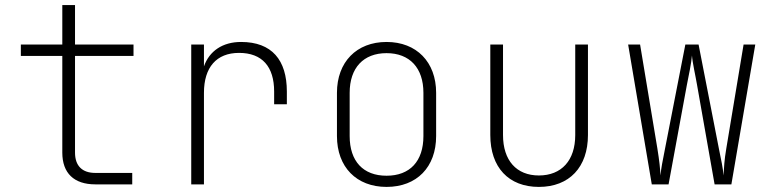

<svg xmlns="http://www.w3.org/2000/svg" viewBox="-20 -725 3040 755"><path d="M355 0H500V-45H355C303 -45 275 -73 275 -125V-505H505V-550H275V-705H225V-550H62V-505H225V-125C225 -44 271 0 355 0Z M732 0H782V-360C782 -460 831 -517 920 -517C1011 -517 1058 -463 1058 -365V-315H1108V-365C1108 -489 1049 -560 928 -560C855 -560 803 -524 782 -464V-550H732Z M1500 10C1619 10 1695 -68 1695 -190V-360C1695 -481 1618 -560 1500 -560C1382 -560 1305 -481 1305 -360V-190C1305 -68 1382 10 1500 10ZM1500 -34C1408 -34 1355 -91 1355 -190V-360C1355 -458 1409 -516 1500 -516C1591 -516 1645 -458 1645 -360V-190C1645 -91 1592 -34 1500 -34Z M2099 10C2219 10 2292 -68 2292 -194V-550H2242V-194C2242 -94 2188 -35 2099 -35C2011 -35 1958 -94 1958 -194V-550H1908V-194C1908 -67 1980 10 2099 10Z M2543 0H2609L2681 -391C2688 -427 2699 -478 2701 -507C2703 -478 2715 -427 2721 -391L2790 0H2856L2950 -550H2904L2836 -141C2828 -95 2827 -64 2825 -35C2823 -65 2816 -95 2807 -140L2727 -550H2675L2595 -140C2585 -91 2580 -63 2577 -35C2576 -63 2573 -91 2565 -141L2497 -550H2450Z"/></svg>

Font: JetBrains Mono Thin
Style: Regular
Weight: 100
Monospace: yes
Designer: Philipp Nurullin, Konstantin Bulenkov
Foundry: JetBrains
Version: Version 2.305